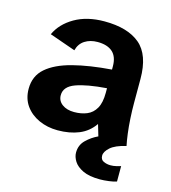

<svg xmlns="http://www.w3.org/2000/svg" viewBox="-103 -593 759 852"><g transform="rotate(15 276.0 -167.5)"><path d="M433.8 173.8Q384.3 173.8 355.2 159.9Q326.1 145.9 313.4 125.7Q300.8 105.5 300.8 86.1Q300.8 51.3 324.6 28.1Q348.3 4.9 378 -8.8L362.4 -61.5Q335.8 -22.9 293.4 -5.4Q251.1 12 195.9 12Q148.9 12 109.8 -5.7Q70.7 -23.4 47.6 -55.7Q24.5 -88.1 24.5 -133.1Q24.5 -192.1 65.9 -228.1Q107.3 -264.1 183 -283.7Q258.7 -303.2 359.8 -310.8V-325.5Q359.8 -369.6 336 -391.1Q312.1 -412.6 266.9 -412.6Q233.1 -412.6 208.6 -397Q184.1 -381.4 176.1 -350.3L56.9 -392.1Q80.1 -443.4 136.5 -476.2Q192.9 -508.9 272.9 -508.9Q379.9 -508.9 436.3 -461.4Q492.6 -413.9 492.6 -303V-192.7Q492.6 -159 494.7 -122.7Q496.8 -86.3 500.9 -54.3Q505 -22.4 509.8 0Q460.4 11.5 438.4 31.1Q416.3 50.8 416.3 69.1Q416.3 87.7 431.1 94.4Q445.9 101.2 462.9 101.2Q476.7 101.2 489.5 98Q502.2 94.8 509.8 92.4V163.4Q497.7 167.8 474.8 170.8Q451.9 173.8 433.8 173.8ZM245.7 -85.1Q278.4 -85.1 304.3 -95.8Q330.2 -106.6 345 -132.6Q359.8 -158.6 359.8 -204V-225.1Q269.4 -218.4 219.5 -200.3Q169.5 -182.2 169.5 -142.4Q169.5 -116.5 190.7 -100.8Q211.9 -85.1 245.7 -85.1Z"/></g></svg>

Font: Atkinson Hyperlegible Next
Style: Regular
Weight: 400
Designer: Elliott Scott, Megan Eiswerth, Linus Boman, Theodore Petrosky, Letters from Sweden
Foundry: Applied Design Works, Letters from Sweden
Version: Version 2.001